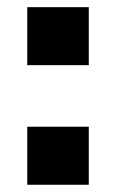

<svg xmlns="http://www.w3.org/2000/svg" viewBox="-20 -510 320 530"><path d="M55.2 0V-160.2H225.1V0ZM55.2 -330.1V-490.2H225.1V-330.1Z"/></svg>

Font: Uncut Sans
Style: Bold
Weight: 700
Designer: Kasper Nordkvist
Foundry: UNCUT.wtf
Version: Version 1.304;Glyphs 3.2 (3246)